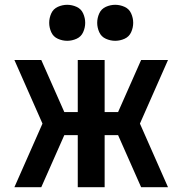

<svg xmlns="http://www.w3.org/2000/svg" viewBox="-20 -780 760 800"><path d="M40 0H152L248 -217H304V0H416V-217H472L568 0H680L563 -265L680 -530H568L472 -313H416V-530H304V-313H248L152 -530H40L157 -265ZM460 -610Q480 -610 499 -618.5Q518 -627 526.5 -646Q535 -665 535 -685Q535 -705 526.5 -724Q518 -743 499 -751.5Q480 -760 460 -760Q440 -760 421 -751.5Q402 -743 393.5 -724Q385 -705 385 -685Q385 -665 393.5 -646Q402 -627 421 -618.5Q440 -610 460 -610ZM260 -610Q280 -610 299 -618.5Q318 -627 326.5 -646Q335 -665 335 -685Q335 -705 326.5 -724Q318 -743 299 -751.5Q280 -760 260 -760Q240 -760 221 -751.5Q202 -743 193.5 -724Q185 -705 185 -685Q185 -665 193.5 -646Q202 -627 221 -618.5Q240 -610 260 -610Z"/></svg>

Font: Iosevka Sparkle Semibold
Style: Regular
Weight: 600
Designer: Belleve Invis
Foundry: Belleve Invis
Version: Version 4.5.0; ttfautohint (v1.8.3)